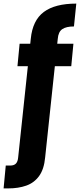

<svg xmlns="http://www.w3.org/2000/svg" viewBox="-78 -799 444 1067"><path d="M-58 248 -46 121H-21Q0 121 10.5 110Q21 99 23 75L93 -583Q103 -686 165.5 -732.5Q228 -779 346 -779L333 -652Q290 -652 268 -637Q246 -622 243 -583L173 75Q167 141 139.5 179Q112 217 68 232.5Q24 248 -32 248ZM19 -431 31 -556H330L318 -431Z"/></svg>

Font: DM Sans 36pt Black
Style: Regular
Weight: 900
Designer: Colophon Foundry, Jonny Pinhorn
Foundry: Colophon Foundry
Version: Version 4.004;gftools[0.9.30]